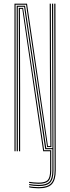

<svg xmlns="http://www.w3.org/2000/svg" viewBox="-20 -820 381 1041"><path d="M58.5 0V-800H126.5L240 -28H253L250.5 -477L249.5 -800H255.8L256.5 -477L258.8 -22.5H235.5L121.5 -794.5H64.5V0ZM189.5 188.8Q178.5 188.8 163.1 187.4Q147.8 186 138 183.8V177.8Q147.5 179.8 162.8 181.1Q178 182.5 189.5 182.5Q231.2 182.5 247.6 165.4Q264 148.2 264 103.8V-11.2H225.2L110.8 -783.2H76.5L76.8 -342V0H70.5V-788.8H115.8L230.8 -16.8H264.2L263 -477L262 -800H268.2L270 103.8Q270 151.2 252.1 170Q234.2 188.8 189.5 188.8ZM189.5 176.5Q178.2 176.5 163.2 175.1Q148.2 173.8 138 171.8V165.8Q148.5 167.5 163.2 168.9Q178 170.2 189.5 170.2Q225.2 170.2 238.5 156.4Q251.8 142.5 251.8 103.8V0H214.2L100.8 -772H88L89.2 -342V0H83V-342L81.8 -777.5H105.2L219.2 -5.5H257.8V103.8Q257.8 145.2 243 160.9Q228.2 176.5 189.5 176.5ZM189.5 201Q177.8 201 162 199.5Q146.2 198 138 195.8V189.8Q147 192 162.6 193.4Q178.2 194.8 189.5 194.8Q237 194.8 256.6 174.1Q276.2 153.5 276.2 103.8L274.2 -800H280.5L282.2 103.8Q282.2 155.5 261.5 178.2Q240.8 201 189.5 201Z"/></svg>

Font: Big Shoulders Inline Display Thin ExtraLight
Style: Regular
Weight: 250
Version: Version 2.002